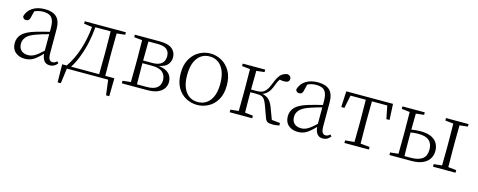

<svg xmlns="http://www.w3.org/2000/svg" viewBox="-32 -1150 4816 1936"><g transform="rotate(15 2376.5 -182.0)"><path d="M453.1 13.2Q414.6 13.2 394 -12.7Q373.5 -38.6 369.1 -85Q322.3 -35.6 283.2 -10.7Q244.1 14.2 190.9 14.2Q133.3 14.2 94.2 -18.8Q55.2 -51.8 55.2 -113.8Q55.2 -169.4 93.5 -208.7Q131.8 -248 225.1 -275.9Q260.3 -286.6 296.9 -296.1Q333.5 -305.7 368.2 -314V-350.1Q368.2 -406.7 355.2 -437.5Q342.3 -468.3 316.2 -480.2Q290 -492.2 250 -492.2Q205.1 -492.2 162.1 -472.2L145 -401.9Q140.6 -381.8 130.6 -374Q120.6 -366.2 105 -366.2Q74.2 -366.2 67.9 -397Q84.5 -456.1 135.5 -489Q186.5 -522 263.2 -522Q344.7 -522 385.7 -482.7Q426.8 -443.4 426.8 -354V-112.8Q426.8 -61 438.7 -43Q450.7 -24.9 473.1 -24.9Q495.6 -24.9 518.1 -45.9L533.2 -29.8Q503.4 13.2 453.1 13.2ZM368.2 -117.2V-289.1Q334.5 -279.8 300.8 -270Q267.1 -260.3 236.8 -249Q170.4 -225.1 143.8 -193.8Q117.2 -162.6 117.2 -125Q117.2 -77.6 144 -53.7Q170.9 -29.8 214.8 -29.8Q248.5 -29.8 282.5 -48.6Q316.4 -67.4 368.2 -117.2Z M680.7 -481.9V-507.8H1109.9V-481.9L1022.9 -472.2L1021 -283.2V-226.1L1022.9 -29.8H1117.7L1114.7 158.2H1081.1L1061 0H629.9L608.9 158.2H575.7L572.8 -29.8H620.1Q680.7 -116.2 717.8 -230.7Q754.9 -345.2 766.1 -471.2ZM959 -29.8 960.9 -226.1V-283.2L959 -477.1H799.8Q793 -395 776.4 -315.9Q759.8 -236.8 731.9 -164.1Q719.2 -128.9 702.6 -94.7Q686 -60.5 666 -29.8Z M1287.6 0H1203.6V-26.9L1288.6 -36.1L1290.5 -226.1V-283.2L1288.6 -473.1L1203.6 -481.9V-507.8H1463.9Q1552.7 -507.8 1593.8 -474.1Q1634.8 -440.4 1634.8 -384.8Q1634.8 -345.2 1609.6 -312Q1584.5 -278.8 1517.6 -266.1Q1592.8 -256.3 1626.2 -221.7Q1659.7 -187 1659.7 -133.8Q1659.7 -100.1 1640.6 -69.3Q1621.6 -38.6 1579.3 -19.3Q1537.1 0 1467.8 0ZM1353.5 -477.1 1351.6 -277.8H1445.8Q1574.7 -277.8 1574.7 -381.8Q1574.7 -427.7 1545.4 -452.4Q1516.1 -477.1 1448.7 -477.1ZM1351.6 -250V-226.1L1353.5 -29.8H1454.6Q1528.3 -29.8 1562.5 -57.9Q1596.7 -85.9 1596.7 -137.2Q1596.7 -187 1563.5 -218.5Q1530.3 -250 1447.8 -250Z M1990.7 14.2Q1929.7 14.2 1874.8 -14.9Q1819.8 -43.9 1785.2 -103.3Q1750.5 -162.6 1750.5 -252.9Q1750.5 -342.8 1785.4 -402.6Q1820.3 -462.4 1875.2 -492.2Q1930.2 -522 1990.7 -522Q2051.3 -522 2106.4 -492.2Q2161.6 -462.4 2196.8 -402.6Q2231.9 -342.8 2231.9 -252.9Q2231.9 -162.6 2197 -103.3Q2162.1 -43.9 2106.9 -14.9Q2051.8 14.2 1990.7 14.2ZM1990.7 -16.1Q2070.3 -16.1 2116.9 -77.4Q2163.6 -138.7 2163.6 -252Q2163.6 -365.2 2116.9 -428.2Q2070.3 -491.2 1990.7 -491.2Q1910.6 -491.2 1864.3 -428.2Q1817.9 -365.2 1817.9 -252Q1817.9 -138.7 1864.3 -77.4Q1910.6 -16.1 1990.7 -16.1Z M2697.8 -40 2650.9 -168.9Q2637.7 -203.1 2624 -220.2Q2610.4 -237.3 2590.6 -243.2Q2570.8 -249 2539.6 -249H2478.5Q2478.5 -192.9 2479.2 -134.8Q2480 -76.7 2480.5 -36.1L2564.5 -26.9V0H2329.6V-26.9L2414.6 -36.1L2416.5 -226.1V-283.2L2414.6 -473.1L2329.6 -481.9V-507.8H2564.5V-481.9L2480.5 -472.2L2478.5 -276.9H2538.6Q2569.3 -276.9 2592.8 -286.1Q2616.2 -295.4 2635.3 -320.3Q2654.3 -345.2 2671.9 -392.1Q2697.3 -459.5 2723.9 -487.8Q2750.5 -516.1 2795.9 -522Q2832.5 -512.7 2832.5 -482.9Q2832.5 -442.9 2780.8 -442.9Q2765.6 -442.9 2753.9 -444.3Q2742.2 -445.8 2731.9 -448.2Q2714.4 -424.8 2698.7 -380.9Q2680.2 -328.6 2656.5 -302Q2632.8 -275.4 2600.6 -264.2Q2644 -254.9 2670.2 -230Q2696.3 -205.1 2716.8 -150.9L2759.8 -35.2L2847.7 -25.9V0Q2832 2.9 2814.2 5.4Q2796.4 7.8 2782.7 7.8Q2740.7 7.8 2724.1 -2Q2707.5 -11.7 2697.8 -40Z M3303.7 13.2Q3265.1 13.2 3244.6 -12.7Q3224.1 -38.6 3219.7 -85Q3172.9 -35.6 3133.8 -10.7Q3094.7 14.2 3041.5 14.2Q2983.9 14.2 2944.8 -18.8Q2905.8 -51.8 2905.8 -113.8Q2905.8 -169.4 2944.1 -208.7Q2982.4 -248 3075.7 -275.9Q3110.8 -286.6 3147.5 -296.1Q3184.1 -305.7 3218.8 -314V-350.1Q3218.8 -406.7 3205.8 -437.5Q3192.9 -468.3 3166.7 -480.2Q3140.6 -492.2 3100.6 -492.2Q3055.7 -492.2 3012.7 -472.2L2995.6 -401.9Q2991.2 -381.8 2981.2 -374Q2971.2 -366.2 2955.6 -366.2Q2924.8 -366.2 2918.5 -397Q2935.1 -456.1 2986.1 -489Q3037.1 -522 3113.8 -522Q3195.3 -522 3236.3 -482.7Q3277.3 -443.4 3277.3 -354V-112.8Q3277.3 -61 3289.3 -43Q3301.3 -24.9 3323.7 -24.9Q3346.2 -24.9 3368.7 -45.9L3383.8 -29.8Q3354 13.2 3303.7 13.2ZM3218.8 -117.2V-289.1Q3185.1 -279.8 3151.4 -270Q3117.7 -260.3 3087.4 -249Q3021 -225.1 2994.4 -193.8Q2967.8 -162.6 2967.8 -125Q2967.8 -77.6 2994.6 -53.7Q3021.5 -29.8 3065.4 -29.8Q3099.1 -29.8 3133.1 -48.6Q3167 -67.4 3218.8 -117.2Z M3621.6 0H3526.9V-26.9L3622.6 -36.1L3624.5 -226.1V-283.2L3622.6 -477.1H3462.9L3435.5 -341.8H3402.8L3410.6 -507.8H3898.4L3906.7 -341.8H3873.5L3846.7 -477.1H3686.5L3684.6 -283.2V-226.1L3686.5 -36.1L3782.7 -26.9V0Z M3997.1 0V-26.9L4082 -36.1L4084 -226.1V-283.2L4082 -472.2L3997.1 -481.9V-507.8H4230V-481.9L4146 -472.2L4144 -305.2Q4167 -308.6 4190.9 -310.8Q4214.8 -313 4238.8 -313Q4309.6 -313 4352.3 -292.5Q4395 -272 4414.6 -237.1Q4434.1 -202.1 4434.1 -159.2Q4434.1 -115.2 4412.6 -79.1Q4391.1 -43 4345.2 -21.5Q4299.3 0 4226.1 0ZM4144 -274.9V-226.1Q4144 -197.3 4144.3 -161.9Q4144.5 -126.5 4145 -91.6Q4145.5 -56.6 4146 -28.8H4210Q4291.5 -28.8 4332.3 -59.8Q4373 -90.8 4373 -157.2Q4373 -219.2 4337.2 -250.7Q4301.3 -282.2 4225.1 -282.2Q4204.1 -282.2 4183.8 -280.5Q4163.6 -278.8 4144 -274.9ZM4451.7 -481.9V-507.8H4687V-481.9L4602.1 -472.2L4600.1 -283.2V-226.1L4602.1 -36.1L4687 -26.9V0H4451.7V-26.9L4537.1 -36.1Q4537.6 -63 4537.8 -96.9Q4538.1 -130.9 4538.6 -165Q4539.1 -199.2 4539.1 -226.1V-283.2Q4539.1 -309.6 4538.6 -343.3Q4538.1 -377 4537.8 -411.1Q4537.6 -445.3 4537.1 -473.1Z"/></g></svg>

Font: Source Han Serif TW ExtraLight
Style: Regular
Weight: 250
Designer: Ryoko NISHIZUKA Ë•øÂ°öÊ∂ºÂ≠ê (kana & ideographs); Frank Grie√ühammer (Latin, Greek & Cyrillic); Wenlong ZHANG Âº†ÊñáÈæô 
Foundry: Adobe
Version: Version 2.003;hotconv 1.1.1;makeotfexe 2.6.0